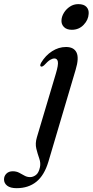

<svg xmlns="http://www.w3.org/2000/svg" viewBox="-144 -690 461 954"><path d="M213 -542Q187 -542 173.5 -556Q160 -570 161.5 -590Q162.5 -608.5 173.8 -626.8Q185 -645 203.5 -657.2Q222 -669.5 245 -669.5Q273 -669.5 285.8 -655.5Q298.5 -641.5 296.5 -621Q295 -591 271.5 -566.5Q248 -542 213 -542ZM232 -344 96.5 113.5Q76 181.5 36.5 213.2Q-3 245 -61.5 245Q-92.5 245 -108.2 232.8Q-124 220.5 -124 201.5Q-124 184.5 -112.2 172.8Q-100.5 161 -80.5 161Q-63 161 -49 168.2Q-35 175.5 -22.2 182.8Q-9.5 190 5.5 190Q20.5 190 34.5 179.5Q48.5 169 54.5 141Q59 120 51 97.5Q43 75 36.5 48.8Q30 22.5 39.5 -8.5L133.5 -324Q146.5 -367.5 143.5 -383.5Q140.5 -399.5 126.5 -399.5Q116.5 -399.5 105 -392.5Q93.5 -385.5 75.5 -366Q65.5 -357 59.5 -359.5Q52 -363 60.5 -378.5Q82 -414.5 114.8 -435.5Q147.5 -456.5 184 -456.5Q223 -456.5 236.2 -429.2Q249.5 -402 232 -344Z"/></svg>

Font: Fraunces 72pt
Style: Italic
Weight: 400
Italic angle: -16°
Version: Version 1.000;[b76b70a41]